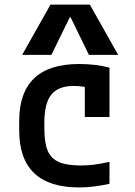

<svg xmlns="http://www.w3.org/2000/svg" viewBox="-20 -810 590 840"><path d="M326 10Q64 10 64 -240V-280Q64 -530 326 -530Q399 -530 459 -514V-298H351V-498L401 -417Q379 -425 353.5 -429.5Q328 -434 303 -434Q235 -434 204.5 -396Q174 -358 174 -273V-248Q174 -186 188.5 -151Q203 -116 238 -101Q273 -86 334 -86Q366 -86 394.5 -90Q423 -94 459 -102V-6Q428 1 394.5 5.5Q361 10 326 10ZM77 -570 201 -790H373L497 -570H369L289 -734H285L205 -570Z"/></svg>

Font: M PLUS Code Latin SemiExpanded Medium
Style: Regular
Weight: 500
Width: 6
Designer: Coji Morishita
Foundry: UNDERFOREST DESIGN
Version: Version 1.002; ttfautohint (v1.8.3)